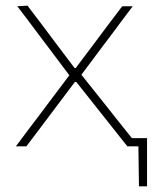

<svg xmlns="http://www.w3.org/2000/svg" viewBox="-20 -516 561 677"><path d="M36 0Q60.5 -33 78.8 -57.2Q97 -81.5 113.5 -103Q129.5 -124.5 148 -149L224.5 -250.5L152 -347Q133 -372.5 116.5 -394Q100 -415.5 82.5 -439.5Q64.5 -463 41 -494L77 -496Q106.5 -457.5 129 -427.5Q151.5 -397.5 177 -363.5L243 -276H247L313.5 -364.5Q338.5 -398 361 -428Q383.5 -457.5 411 -494H448Q424 -462 407 -439.5Q390 -416.5 374.8 -396.2Q359.5 -376 341 -351.5L267 -252.5L349.5 -149Q373 -119 395 -91.5Q417 -64 445 -29H498.5V141H470L468 0H429Q400.5 -36 377.5 -65Q354.5 -94 326 -130L249 -227H244L174 -134Q146.5 -97.5 123.8 -67.2Q101 -37 73 0Z"/></svg>

Font: Heraclito Thin
Style: Regular
Weight: 100
Designer: Kostas Bartsokas (font) & Cristiano Sobral (main changes)
Foundry: Kostas Bartsokas (font) & Cristiano Sobral (main changes)
Version: Version 1.00;July 8, 2020;FontCreator 13.0.0.2655 64-bit